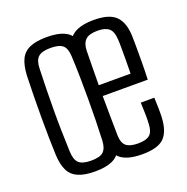

<svg xmlns="http://www.w3.org/2000/svg" viewBox="-113 -713 803 825"><g transform="rotate(-20 288.0 -300.0)"><path d="M185.5 7Q137.5 7 108.2 -5.8Q79 -18.5 65.5 -46.2Q52 -74 50 -118.5Q48.5 -152 47.8 -196.8Q47 -241.5 47 -291Q47 -340.5 47.8 -389.5Q48.5 -438.5 50 -480.5Q52.5 -526.5 65.8 -554Q79 -581.5 108.2 -594.2Q137.5 -607 185.5 -607Q234.5 -607 263.5 -594.2Q292.5 -581.5 305.8 -553.8Q319 -526 321 -480.5Q322.5 -443 323.2 -398Q324 -353 324 -304.8Q324 -256.5 323.2 -209.2Q322.5 -162 321 -118.5Q319 -74 305.5 -46.2Q292 -18.5 263 -5.8Q234 7 185.5 7ZM185.5 -42.5Q226.5 -42.5 242 -58Q257.5 -73.5 259 -107.5Q261 -153 262 -200.5Q263 -248 263 -296.8Q263 -345.5 262.2 -394.8Q261.5 -444 259 -493Q257.5 -529 241.2 -543.2Q225 -557.5 185.5 -557.5Q146 -557.5 129.2 -542.5Q112.5 -527.5 111.5 -491Q110 -448.5 109 -401.8Q108 -355 107.8 -305.8Q107.5 -256.5 108.5 -206.8Q109.5 -157 111.5 -109Q113 -72.5 129.5 -57.5Q146 -42.5 185.5 -42.5ZM401.5 7Q330.5 7 299.5 -21Q268.5 -49 266 -112Q265 -151 264.2 -197.8Q263.5 -244.5 263.5 -294.2Q263.5 -344 264 -393.2Q264.5 -442.5 266 -487Q268.5 -551.5 300.2 -579.2Q332 -607 401 -607Q470.5 -607 500.2 -578.5Q530 -550 533 -489.5Q533.5 -478 533.8 -444.8Q534 -411.5 533.8 -368.8Q533.5 -326 532 -286.5H326Q326 -242 326.8 -196.8Q327.5 -151.5 328 -106Q329 -70.5 346.2 -56.8Q363.5 -43 399.5 -43Q437 -43 453.2 -56.8Q469.5 -70.5 471 -106Q472 -121 471.8 -148.8Q471.5 -176.5 470 -204H532Q533 -184.5 533.5 -156.2Q534 -128 533 -112Q529.5 -48.5 500.5 -20.8Q471.5 7 401.5 7ZM326 -336H471.5Q472 -367.5 472.2 -399.8Q472.5 -432 472.2 -457.8Q472 -483.5 471 -494Q469 -530 452 -544Q435 -558 401 -558Q361.5 -558 345.2 -542Q329 -526 328 -494Q327.5 -456 326.8 -416.2Q326 -376.5 326 -336Z"/></g></svg>

Font: Big Shoulders Text Thin Light
Style: Regular
Weight: 300
Version: Version 2.002